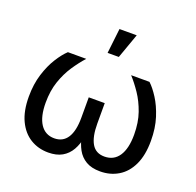

<svg xmlns="http://www.w3.org/2000/svg" viewBox="-133 -903 1076 1052"><g transform="rotate(20 405.0 -377.0)"><path d="M252.9 7.8Q194.3 7.8 148.2 -20.5Q102.1 -48.8 75.4 -105Q48.8 -161.1 48.8 -244.1Q48.8 -316.9 67.4 -376Q85.9 -435.1 113.3 -478.3Q140.6 -521.5 167 -545.9H273.9Q242.7 -511.2 213.6 -467.5Q184.6 -423.8 165.8 -368.9Q147 -314 147 -244.6Q147 -163.6 175.8 -120.1Q204.6 -76.7 257.3 -76.7Q307.6 -76.7 333.3 -116.7Q358.9 -156.7 358.9 -233.4V-352.5H452.1V-233.4Q452.1 -156.7 475.6 -116.7Q499 -76.7 549.8 -76.7Q604.5 -76.7 633.5 -120.1Q662.6 -163.6 662.6 -244.6Q662.6 -315.9 643.1 -371.6Q623.5 -427.2 594.5 -470.2Q565.4 -513.2 535.6 -545.9H642.6Q668 -522.5 695.3 -480Q722.7 -437.5 741.7 -378.2Q760.7 -318.8 760.7 -244.1Q760.7 -160.6 734.1 -104.5Q707.5 -48.3 660.9 -20.3Q614.3 7.8 555.2 7.8Q504.9 7.8 472.4 -11.5Q439.9 -30.8 421.6 -64.2Q403.3 -97.7 395 -141.1H412.1Q403.8 -96.2 384.8 -62.7Q365.7 -29.3 333.3 -10.7Q300.8 7.8 252.9 7.8ZM372.6 -616.7 389.2 -761.7H489.7L438 -616.7Z"/></g></svg>

Font: Inter Cardless
Style: Regular
Weight: 400
Designer: Rasmus Andersson
Foundry: rsms
Version: Version 4.001;git-9221beed3